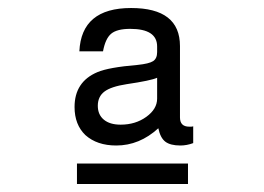

<svg xmlns="http://www.w3.org/2000/svg" viewBox="-20 -728 658 479"><path d="M462 -413V-371Q446 -365 430 -365Q405 -365 392.5 -374.5Q380 -384 375 -408Q328 -365 270 -365Q222 -365 193 -391Q166 -417 166 -461Q166 -524 223 -548Q251 -560 323 -566Q352 -569 362 -575.5Q372 -582 372 -598V-612Q372 -656 305 -656Q272 -656 257.5 -644Q243 -632 237 -600H178Q183 -708 307 -708Q429 -708 429 -613V-435Q429 -412 452 -412Q454 -412 457 -412Q460 -412 462 -413ZM372 -482V-534Q357 -527 296 -518Q257 -512 240.5 -499.5Q224 -487 224 -464Q224 -442 239 -429.5Q254 -417 281 -417Q318 -417 345 -436.5Q372 -456 372 -482ZM172 -320H449V-269H172Z"/></svg>

Font: Fragment Mono SC
Style: Regular
Weight: 400
Monospace: yes
Designer: Wei Huang based on Nimbus Sans by URW Studio, based on Helvetica by Max Miedinger.
Foundry: Wei Huang
Version: Version 1.012; ttfautohint (v1.8.4.7-5d5b)